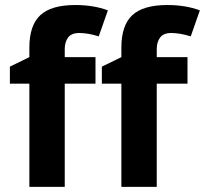

<svg xmlns="http://www.w3.org/2000/svg" viewBox="-20 -730 801 750"><path d="M353 -403.3H232.9V0H94.7V-403.3H18.6V-469.7L94.7 -506.8V-543.9Q94.7 -630.9 137.5 -670.7Q180.2 -710.4 273.9 -710.4Q345.7 -710.4 401.4 -689.5L365.7 -587.9Q324.2 -601.1 289.1 -601.1Q259.3 -601.1 246.1 -583.5Q232.9 -565.9 232.9 -538.6V-506.8H353ZM712.4 -403.3H592.3V0H454.1V-403.3H377.9V-469.7L454.1 -506.8V-543.9Q454.1 -630.9 496.8 -670.7Q539.6 -710.4 633.3 -710.4Q705.1 -710.4 760.7 -689.5L725.1 -587.9Q683.6 -601.1 648.4 -601.1Q618.7 -601.1 605.5 -583.5Q592.3 -565.9 592.3 -538.6V-506.8H712.4Z"/></svg>

Font: Bpm'online Open Sans
Style: Bold
Weight: 700
Foundry: Ascender Corporation
Version: Version 1.10